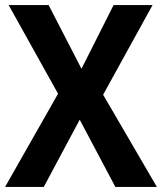

<svg xmlns="http://www.w3.org/2000/svg" viewBox="-20 -785 636 754"><path d="M596 -51 385 -413 579 -765H426L300 -515L171 -765H14L208 -417L0 -51H152L293 -315L433 -51Z"/></svg>

Font: Noto Sans Tamil UI SemiCondensed
Style: Bold
Weight: 700
Width: 4
Designer: Jelle Bosma - Monotype Design Team
Foundry: Monotype Imaging Inc.
Version: Version 2.004